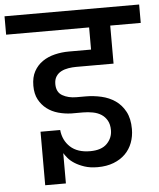

<svg xmlns="http://www.w3.org/2000/svg" viewBox="-88 -788 756 915"><g transform="rotate(-5 290.0 -330.5)"><path d="M-32 -740H612V-652H466V-470H287Q269 -470 250 -467Q231 -464 215.5 -456Q200 -448 190.5 -433.5Q181 -419 181 -397Q181 -358 209 -342Q237 -326 276 -326H320Q358 -326 395 -317.5Q432 -309 461 -289Q490 -269 508 -235.5Q526 -202 526 -152Q526 -117 514.5 -86.5Q503 -56 480.5 -33.5Q458 -11 424.5 2Q391 15 348 15Q312 15 285 6Q258 -3 238.5 -15.5Q219 -28 207.5 -42Q196 -56 190 -66V79H91V-177H185Q190 -127 224 -95.5Q258 -64 319 -64Q373 -64 399.5 -91Q426 -118 426 -155Q426 -183 415.5 -201.5Q405 -220 388 -231Q371 -242 348 -246.5Q325 -251 301 -251H245Q213 -252 182.5 -260.5Q152 -269 128.5 -287Q105 -305 90.5 -332Q76 -359 76 -398Q76 -439 91.5 -467Q107 -495 132.5 -512.5Q158 -530 191 -538Q224 -546 259 -546H365V-652H-32Z"/></g></svg>

Font: SVN-Poppins Medium
Style: Regular
Weight: 500
Designer: Ninad Kale (Devanagari), Jonny Pinhorn (Latin)
Foundry: Indian Type Foundry
Version: Version 3.002 2017; ttfautohint (v1.8.3)